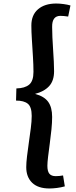

<svg xmlns="http://www.w3.org/2000/svg" viewBox="-20 -842 432 1090"><path d="M73 -340Q121 -341 145.5 -361.5Q170 -382 170 -434Q170 -472 167 -521Q164 -570 161 -617Q158 -664 158 -697Q158 -757 196 -789.5Q234 -822 299 -822Q318 -822 340.5 -819Q363 -816 380 -811L367 -748Q354 -750 343 -751Q332 -752 323 -752Q275 -752 276 -689Q276 -664 277.5 -630Q279 -596 281.5 -560Q284 -524 285.5 -492Q287 -460 287 -438Q287 -383 258.5 -352.5Q230 -322 179 -309Q231 -295 253.5 -264Q276 -233 276 -178Q276 -146 272 -106.5Q268 -67 262.5 -26.5Q257 14 253 47.5Q249 81 249 99Q249 131 260.5 144.5Q272 158 296 158Q306 158 317 157Q328 156 338 154L348 216Q327 222 303.5 225Q280 228 261 228Q196 228 162.5 195.5Q129 163 129 107Q129 82 133.5 44.5Q138 7 144 -34.5Q150 -76 155 -115Q160 -154 160 -184Q160 -235 138 -253Q116 -271 71 -271Z"/></svg>

Font: Literata 12pt SemiBold
Style: Italic
Weight: 600
Italic angle: -2°
Designer: Latin by Veronika Burian and Jose Scaglione. Greek by Irene Vlachou. Cyrillic by Vera Evstafieva
Foundry: TypeTogether
Version: Version 3.002